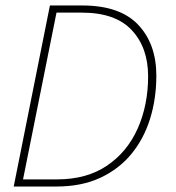

<svg xmlns="http://www.w3.org/2000/svg" viewBox="-20 -680 640 700"><path d="M30 0 162 -660H280Q417 -660 483.5 -590Q550 -520 550 -404Q550 -320 527 -246.5Q504 -173 458.5 -118Q413 -63 345 -31.5Q277 0 186 0ZM64 -26H188Q296 -26 370 -76Q444 -126 482 -211.5Q520 -297 520 -402Q520 -506 460.5 -570Q401 -634 278 -634H186Z"/></svg>

Font: SourceCodeVF
Style: Italic
Weight: 200
Italic angle: -11°
Monospace: yes
Designer: Paul D. Hunt, Teo Tuominen
Foundry: Adobe
Version: Version 1.026;hotconv 1.1.0;makeotfexe 2.6.0